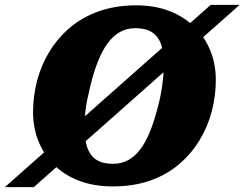

<svg xmlns="http://www.w3.org/2000/svg" viewBox="-98 -750 1006 790"><path d="M790 -421Q790 -356 773.5 -292.5Q757 -229 723 -173Q689 -117 638.5 -74Q588 -31 520 -7Q452 17 365 17Q290 17 229.5 -5.5Q169 -28 126.5 -69.5Q84 -111 61 -167Q38 -223 38 -289Q38 -354 54.5 -417.5Q71 -481 105 -537Q139 -593 189.5 -636Q240 -679 308.5 -703.5Q377 -728 463 -728Q538 -728 598 -705Q658 -682 701 -640.5Q744 -599 767 -543Q790 -487 790 -421ZM367 -76Q402 -76 430 -91.5Q458 -107 480 -136.5Q502 -166 519.5 -209.5Q537 -253 551 -308Q560 -341 565 -370Q570 -399 573 -427Q576 -455 576 -485Q576 -524 569.5 -551.5Q563 -579 549 -597.5Q535 -616 512.5 -625Q490 -634 458 -634Q424 -634 396 -618.5Q368 -603 346 -573.5Q324 -544 306.5 -501Q289 -458 275 -402Q267 -369 261 -340Q255 -311 252.5 -283Q250 -255 250 -225Q250 -187 256.5 -159Q263 -131 277 -112.5Q291 -94 313 -85Q335 -76 367 -76ZM-78 20 769 -730H888L41 20Z"/></svg>

Font: Roboto Serif ExtraBold
Style: Italic
Weight: 800
Italic angle: -10°
Version: Version 1.007